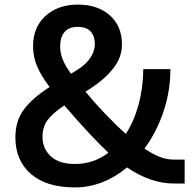

<svg xmlns="http://www.w3.org/2000/svg" viewBox="-20 -799 854 836"><path d="M784 -104V0H736Q636 0 533 -70Q483 -28 425.5 -5.5Q368 17 306 17Q181 17 114 -42Q47 -101 47 -200Q47 -275 86 -325Q125 -375 196 -420Q161 -466 142.5 -508Q124 -550 124 -598Q124 -681 178.5 -730Q233 -779 319 -779Q405 -779 458 -732.5Q511 -686 511 -605Q511 -549 473 -501Q435 -453 373 -413L352 -400Q388 -356 436 -305.5Q484 -255 528 -216Q564 -272 583.5 -344Q603 -416 604 -498H722Q722 -403 692 -313.5Q662 -224 609 -152Q646 -127 676.5 -115.5Q707 -104 737 -104ZM242 -598Q242 -567 253.5 -539Q265 -511 289 -478L317 -495Q354 -518 373.5 -547.5Q393 -577 393 -607Q393 -641 375 -661.5Q357 -682 319 -682Q280 -682 261 -659.5Q242 -637 242 -598ZM306 -85Q388 -85 452 -134Q378 -203 260 -340Q209 -306 187 -276Q165 -246 165 -203Q165 -152 201 -118.5Q237 -85 306 -85Z"/></svg>

Font: Biryani SemiBold
Style: Regular
Weight: 600
Designer: Dan Reynolds and Mathieu Réguer
Foundry: Dan Reynolds and Mathieu Réguer
Version: Version 1.004; ttfautohint (v1.1) -l 5 -r 5 -G 72 -x 0 -D la